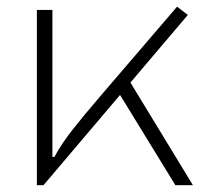

<svg xmlns="http://www.w3.org/2000/svg" viewBox="-20 -547 626 567"><path d="M88.9 0V-517.6H134.8V-83.5H140.6Q161.6 -122.6 195.1 -165Q228.5 -207.5 277.3 -264.2L502.9 -527.3L534.7 -502.9L365.2 -303.2L549.8 0H498L334.5 -266.6L108.4 0Z"/></svg>

Font: Cascadia Mono ExtraLight
Style: Regular
Weight: 200
Monospace: yes
Designer: Aaron Bell
Foundry: Saja Typeworks
Version: Version 2404.023; ttfautohint (v1.8.4)